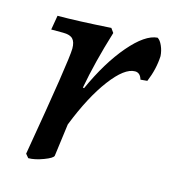

<svg xmlns="http://www.w3.org/2000/svg" viewBox="-79 -531 545 606"><g transform="rotate(15 193.5 -227.5)"><path d="M112 -361Q112 -383 102.5 -392.5Q93 -402 71 -402H32L40 -449Q104 -449 214 -456L224 -442Q192 -338 176 -251L180 -250Q222 -343 272.5 -402Q323 -461 363 -464Q372 -459 379 -443Q386 -427 387 -410Q385 -367 367 -324L345 -322Q339 -343 322 -343Q288 -343 243.5 -284Q199 -225 160 -126L146 -20Q144 -12 116 -1.5Q88 9 67 9L57 -3Q112 -323 112 -361Z"/></g></svg>

Font: Alegreya Medium
Style: Italic
Weight: 500
Italic angle: -7°
Designer: Juan Pablo del Peral
Foundry: Huerta Tipografica
Version: Version 2.008; ttfautohint (v1.8)